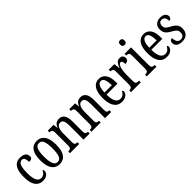

<svg xmlns="http://www.w3.org/2000/svg" viewBox="251 -2000 3254 3254"><g transform="rotate(-45 1878.5 -372.5)"><path d="M227 10Q173 10 131 -18Q89 -46 65.5 -107Q42 -168 42 -265Q42 -372 66 -433.5Q90 -495 131 -520.5Q172 -546 223 -546Q291 -546 328.5 -519.5Q366 -493 366 -444Q366 -410 347.5 -397Q329 -384 287 -384Q287 -431 274.5 -464Q262 -497 224 -497Q196 -497 174.5 -476.5Q153 -456 141.5 -406Q130 -356 130 -266Q130 -159 156.5 -102Q183 -45 239 -45Q282 -45 309.5 -70Q337 -95 350 -127Q358 -121 362 -112Q366 -103 366 -89Q366 -68 352.5 -45Q339 -22 308.5 -6Q278 10 227 10Z M628 10Q540 10 489.5 -59Q439 -128 439 -269Q439 -409 487.5 -477.5Q536 -546 631 -546Q718 -546 768.5 -477.5Q819 -409 819 -269Q819 -128 770.5 -59Q722 10 628 10ZM630 -41Q686 -41 708 -99Q730 -157 730 -269Q730 -381 707.5 -437.5Q685 -494 629 -494Q574 -494 551 -437.5Q528 -381 528 -269Q528 -157 551.5 -99Q575 -41 630 -41Z M881 0V-41H888Q915 -41 933 -53.5Q951 -66 951 -113V-427Q951 -471 933.5 -483Q916 -495 890 -495H885V-536H1024L1034 -454H1038Q1058 -505 1088 -525.5Q1118 -546 1161 -546Q1224 -546 1258 -499Q1292 -452 1292 -349V-113Q1292 -66 1308 -53.5Q1324 -41 1350 -41H1354V0H1206V-347Q1206 -411 1189 -448Q1172 -485 1130 -485Q1095 -485 1074.5 -461.5Q1054 -438 1045.5 -400.5Q1037 -363 1037 -321V-108Q1037 -63 1054 -52Q1071 -41 1097 -41H1102V0Z M1396 0V-41H1403Q1430 -41 1448 -53.5Q1466 -66 1466 -113V-427Q1466 -471 1448.5 -483Q1431 -495 1405 -495H1400V-536H1539L1549 -454H1553Q1573 -505 1603 -525.5Q1633 -546 1676 -546Q1739 -546 1773 -499Q1807 -452 1807 -349V-113Q1807 -66 1823 -53.5Q1839 -41 1865 -41H1869V0H1721V-347Q1721 -411 1704 -448Q1687 -485 1645 -485Q1610 -485 1589.5 -461.5Q1569 -438 1560.5 -400.5Q1552 -363 1552 -321V-108Q1552 -63 1569 -52Q1586 -41 1612 -41H1617V0Z M2122 10Q2031 10 1982 -62Q1933 -134 1933 -264Q1933 -405 1980.5 -475.5Q2028 -546 2114 -546Q2194 -546 2239 -484.5Q2284 -423 2284 -304V-264H2021Q2022 -152 2052.5 -98.5Q2083 -45 2140 -45Q2181 -45 2208 -68.5Q2235 -92 2249 -124Q2257 -120 2263 -112.5Q2269 -105 2269 -91Q2269 -71 2253.5 -47Q2238 -23 2205.5 -6.5Q2173 10 2122 10ZM2198 -313Q2197 -395 2178.5 -445.5Q2160 -496 2116 -496Q2071 -496 2047.5 -448.5Q2024 -401 2022 -313Z M2345 0V-41H2348Q2374 -41 2392.5 -53.5Q2411 -66 2411 -113V-427Q2411 -471 2393 -483Q2375 -495 2349 -495H2346V-536H2480L2493 -428H2496Q2513 -476 2539 -511Q2565 -546 2614 -546Q2654 -546 2673.5 -525.5Q2693 -505 2693 -471Q2693 -441 2674 -423Q2655 -405 2614 -405Q2614 -446 2605 -464.5Q2596 -483 2573 -483Q2555 -483 2541 -464Q2527 -445 2517.5 -414.5Q2508 -384 2503.5 -347.5Q2499 -311 2499 -276V-108Q2499 -64 2517 -52.5Q2535 -41 2560 -41H2579V0Z M2834 -641Q2812 -641 2798 -654Q2784 -667 2784 -698Q2784 -730 2798 -742.5Q2812 -755 2834 -755Q2856 -755 2871 -742.5Q2886 -730 2886 -698Q2886 -667 2871 -654Q2856 -641 2834 -641ZM2722 0V-41H2732Q2761 -41 2778 -53.5Q2795 -66 2795 -110V-425Q2795 -469 2780 -482Q2765 -495 2737 -495H2727V-536H2881V-115Q2881 -68 2898 -54.5Q2915 -41 2944 -41H2954V0Z M3196 10Q3105 10 3056 -62Q3007 -134 3007 -264Q3007 -405 3054.5 -475.5Q3102 -546 3188 -546Q3268 -546 3313 -484.5Q3358 -423 3358 -304V-264H3095Q3096 -152 3126.5 -98.5Q3157 -45 3214 -45Q3255 -45 3282 -68.5Q3309 -92 3323 -124Q3331 -120 3337 -112.5Q3343 -105 3343 -91Q3343 -71 3327.5 -47Q3312 -23 3279.5 -6.5Q3247 10 3196 10ZM3272 -313Q3271 -395 3252.5 -445.5Q3234 -496 3190 -496Q3145 -496 3121.5 -448.5Q3098 -401 3096 -313Z M3569 10Q3502 10 3464 -16Q3426 -42 3426 -94Q3426 -129 3443.5 -143Q3461 -157 3483 -157Q3483 -104 3504.5 -69Q3526 -34 3571 -34Q3613 -34 3633.5 -58Q3654 -82 3654 -125Q3654 -162 3635 -184.5Q3616 -207 3566 -235Q3521 -260 3493 -283Q3465 -306 3452 -334.5Q3439 -363 3439 -405Q3439 -473 3479.5 -509Q3520 -545 3585 -545Q3649 -545 3680.5 -517.5Q3712 -490 3712 -452Q3712 -426 3697.5 -410.5Q3683 -395 3656 -395Q3656 -448 3635.5 -475Q3615 -502 3578 -502Q3544 -502 3526.5 -480Q3509 -458 3509 -423Q3509 -382 3531 -360Q3553 -338 3605 -310Q3666 -279 3696 -242.5Q3726 -206 3726 -143Q3726 -73 3684.5 -31.5Q3643 10 3569 10Z"/></g></svg>

Font: Noto Serif Hebrew ExtraCondensed
Style: Regular
Weight: 400
Width: 2
Designer: Monotype Design Team
Foundry: Monotype Imaging Inc.
Version: Version 2.004; ttfautohint (v1.8.4.7-5d5b)